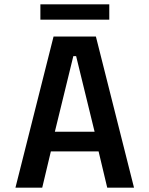

<svg xmlns="http://www.w3.org/2000/svg" viewBox="-20 -869 690 889"><path d="M600.5 0H476.5L436.5 -168H215.5L175.5 0H51.5L228 -700H424ZM319.5 -609 234 -259H418L332.5 -609ZM167 -778V-849H486V-778Z"/></svg>

Font: Trispace Medium
Style: Regular
Weight: 500
Designer: Tyler Finck
Foundry: Etcetera Type Company
Version: Version 1.210; ttfautohint (v1.8.3)